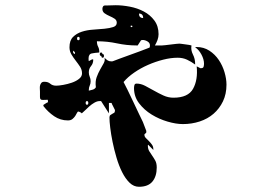

<svg xmlns="http://www.w3.org/2000/svg" viewBox="-20 -634 1040 735"><path d="M727 -387Q712 -398 696 -405.5Q680 -413 660 -413Q634 -413 604.5 -405.5Q575 -398 546.5 -385.5Q518 -373 493.5 -356Q469 -339 453 -320Q458 -311 468.5 -289.5Q479 -268 490.5 -243.5Q502 -219 512.5 -197Q523 -175 527 -167Q528 -163 533.5 -150Q539 -137 540 -133V-127Q540 -126 537 -123.5Q534 -121 533 -120V-117Q533 -111 538.5 -105.5Q544 -100 550 -94Q556 -88 561.5 -80.5Q567 -73 567 -63V-60L547 -80Q546 -79 546 -77Q546 -64 551.5 -55Q557 -46 563 -37.5Q569 -29 574.5 -19Q580 -9 580 7Q580 41 563.5 61Q547 81 512 81Q492 81 476 65.5Q460 50 447.5 25Q435 0 426 -30.5Q417 -61 411 -90.5Q405 -120 402 -145Q399 -170 399 -184Q399 -191 402.5 -193.5Q406 -196 409.5 -198Q413 -200 416.5 -202Q420 -204 420 -210V-213L412 -229Q409 -234 407 -240H397V-200L367 -247H361Q352 -247 341.5 -241Q331 -235 321.5 -226.5Q312 -218 304.5 -210.5Q297 -203 293 -200Q292 -202 287 -204.5Q282 -207 280 -207Q277 -207 274.5 -201.5Q272 -196 268 -190Q264 -184 257.5 -178.5Q251 -173 240 -173Q211 -173 187.5 -189Q164 -205 147 -227Q146 -228 146 -230Q146 -233 147 -233Q154 -238 158 -240Q162 -242 164 -243Q164 -244 163.5 -246Q163 -248 163 -252Q151 -252 145 -251.5Q139 -251 136 -253.5Q133 -256 133 -262.5Q133 -269 133 -283Q133 -289 132.5 -295.5Q132 -302 133.5 -307.5Q135 -313 138.5 -317Q142 -321 150 -321Q164 -321 172.5 -313.5Q181 -306 195 -306Q205 -306 222 -309Q239 -312 255 -317.5Q271 -323 282.5 -332Q294 -341 294 -353Q294 -367 286.5 -378.5Q279 -390 270 -401.5Q261 -413 253.5 -425.5Q246 -438 246 -453Q246 -479 259.5 -492.5Q273 -506 293 -512.5Q313 -519 336.5 -520.5Q360 -522 380 -524Q400 -526 413.5 -530.5Q427 -535 427 -547Q427 -557 418.5 -562.5Q410 -568 399.5 -572.5Q389 -577 380.5 -583Q372 -589 372 -600Q372 -606 375 -610Q378 -614 387 -613L423 -614Q448 -614 477 -608.5Q506 -603 530.5 -590Q555 -577 571 -555.5Q587 -534 587 -503Q587 -492 583 -481Q579 -470 573 -460H600Q602 -460 612 -461Q622 -462 633 -463.5Q644 -465 654 -466Q664 -467 667 -467Q669 -467 676 -466Q683 -465 690.5 -464Q698 -463 704.5 -462Q711 -461 713 -460Q710 -442 718.5 -425.5Q727 -409 727 -390ZM528 -565Q528 -582 512 -582Q512 -565 528 -565ZM487 -533Q487 -536 483 -536Q479 -536 480 -533Q481 -530 483.5 -530Q486 -530 487 -533ZM280 -480Q285 -480 285 -486.5Q285 -493 280 -493Q275 -493 275 -486.5Q275 -480 280 -480ZM320 -287Q325 -288 334 -290.5Q343 -293 347 -300Q344 -322 350 -338.5Q356 -355 363.5 -368Q371 -381 377 -392Q383 -403 380 -413Q387 -406 392.5 -402.5Q398 -399 407 -399Q411 -399 413 -400Q420 -403 438 -409.5Q456 -416 476.5 -423.5Q497 -431 515 -437.5Q533 -444 540 -447Q549 -451 551.5 -451.5Q554 -452 554 -460Q554 -470 544.5 -475.5Q535 -481 526 -481L520 -480L507 -460H504Q465 -460 428 -468Q391 -476 351 -476Q351 -464 355.5 -455.5Q360 -447 360 -437V-433Q344 -432 331.5 -429.5Q319 -427 319 -410Q319 -403 320 -400L333 -407L337 -406Q337 -391 328.5 -381Q320 -371 320 -357Q320 -348 323.5 -340Q327 -332 327 -323Q327 -314 323.5 -306.5Q320 -299 320 -290ZM750 -373Q758 -373 759.5 -379Q761 -385 761 -390Q761 -407 751 -425.5Q741 -444 727 -453Q729 -454 733 -454Q760 -454 781.5 -440Q803 -426 817.5 -404.5Q832 -383 839.5 -357.5Q847 -332 847 -310Q847 -274 833.5 -246Q820 -218 797.5 -198.5Q775 -179 744.5 -169Q714 -159 680 -159Q654 -159 621.5 -168.5Q589 -178 560.5 -195.5Q532 -213 512.5 -238.5Q493 -264 493 -297Q493 -302 494.5 -308Q496 -314 503 -314Q519 -314 535.5 -305.5Q552 -297 569.5 -287Q587 -277 605.5 -268.5Q624 -260 644 -260Q700 -260 719 -294Q738 -328 733 -380L747 -373ZM267 -433Q263 -439 260 -440V-433Q261 -429 267 -427ZM373 -427Q378 -427 378 -420Q378 -413 373 -413Q368 -413 368 -420H367Q362 -420 362 -426.5Q362 -433 367 -433Q372 -433 372 -427ZM313 -233Q318 -233 318 -240Q318 -247 313 -247Q308 -247 308 -240Q308 -233 313 -233Z"/></svg>

Font: Genkaimincho
Style: Regular
Weight: 800
Designer: Dr. Ken Lunde (project architect, glyph set definition & overall production); Masataka HATTORI \u670D \u90E8 \u6B63 \u8C
Foundry: Adobe Systems Incorporated
Version: Version 1.00